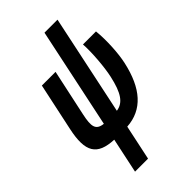

<svg xmlns="http://www.w3.org/2000/svg" viewBox="-296 -857 1189 1189"><g transform="rotate(-45 298.0 -262.5)"><path d="M138 240H252L301 9C441 0 528 -99 568 -281C583 -347 590 -460 581 -545H467C472 -473 462 -350 447 -283C421 -164 386 -115 325 -106L464 -765H350L211 -106C148 -113 142 -149 161 -238L227 -545H107L40 -231C4 -63 44 3 187 9Z"/></g></svg>

Font: Noto Sans ExtraCondensed
Style: Bold Italic
Weight: 700
Width: 2
Italic angle: -12°
Designer: Monotype Design Team
Foundry: Monotype Imaging Inc.
Version: Version 2.013